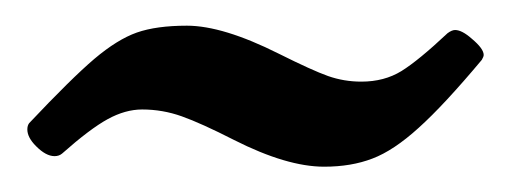

<svg xmlns="http://www.w3.org/2000/svg" viewBox="-20 -300 402 151"><path d="M164.1 -189.9Q138.2 -203.1 123 -208.5Q107.9 -213.9 91.8 -213.9Q78.6 -213.9 64.7 -206.3Q50.8 -198.7 28.8 -179.2Q26.4 -177.2 22.9 -177.2Q16.1 -177.2 8.3 -185.1Q1.5 -191.9 1.5 -198.2Q1.5 -201.2 2.9 -203.1Q36.1 -238.3 54.2 -253.7Q72.3 -269 87.6 -274.4Q103 -279.8 127 -279.8Q155.3 -279.8 199.2 -257.8Q225.6 -244.6 238 -240.2Q250.5 -235.8 264.2 -235.8Q282.2 -235.8 295.7 -244.1Q309.1 -252.4 332 -273.9Q335.4 -276.4 337.9 -276.4Q343.3 -276.4 351.1 -269.5Q360.4 -261.7 360.4 -256.8Q360.4 -255.4 358.9 -252.9Q329.1 -217.3 309.3 -199.5Q289.6 -181.6 272.9 -175.3Q256.3 -168.9 234.9 -168.9Q205.6 -168.9 164.1 -189.9Z"/></svg>

Font: JuniusX
Style: Bold
Weight: 700
Designer: Peter S. Baker
Foundry: Briery Creek Software
Version: Version 1.004